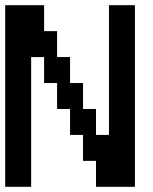

<svg xmlns="http://www.w3.org/2000/svg" viewBox="-20 -720 590 740"><path d="M350 -200V-300H300V-400H250V-500H200V-600H150V-700H0V0H100V-500H150V-400H200V-300H250V-200H300V-100H350V0H500V-700H400V-200Z"/></svg>

Font: Analogue OS
Style: Regular
Weight: 400
Designer: AbFarid
Version: Version 1.000